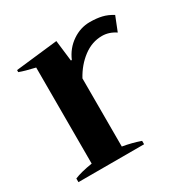

<svg xmlns="http://www.w3.org/2000/svg" viewBox="-123 -620 719 732"><g transform="rotate(-30 237.0 -254.0)"><path d="M20 -16Q48 -28 99 -36V-459Q55 -469 31 -478V-487L216 -508L227 -416H231Q249 -458 285 -482.5Q321 -507 362 -507Q392 -507 415 -501.5Q438 -496 460 -482L435 -419Q407 -438 376 -438Q332 -438 294 -409.5Q256 -381 231 -335V-35Q272 -28 309 -15V0H20Z"/></g></svg>

Font: Trirong SemiBold
Style: Regular
Weight: 600
Designer: Katatrad Team
Foundry: CadsonDemak
Version: Version 1.000